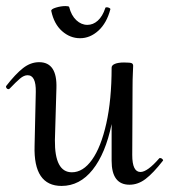

<svg xmlns="http://www.w3.org/2000/svg" viewBox="-28 -600 558 633"><path d="M500 -79Q504 -79 507.5 -75.5Q511 -72 509 -70Q477 -29 452 -10Q427 9 399 9Q340 9 340 -70V-191Q320 -94 277.5 -40.5Q235 13 175 13Q82 13 86 -119L90 -297Q91 -352 63 -352Q51 -352 38 -341Q25 -330 4 -308Q2 -306 0 -306Q-4 -306 -6.5 -309.5Q-9 -313 -8 -316Q23 -356 48 -375.5Q73 -395 101 -395Q161 -395 158 -309L153 -138Q152 -32 209 -32Q246 -32 275.5 -73.5Q305 -115 322.5 -193Q340 -271 340 -377Q340 -385 351 -389.5Q362 -394 381 -394Q402 -394 406.5 -391.5Q411 -389 411 -383Q411 -376 410 -358Q409 -340 409 -312L408 -89Q408 -33 435 -33Q458 -33 497 -78Q498 -79 500 -79ZM141 -564Q140 -570 156.5 -575Q173 -580 188 -580Q199 -580 200 -577Q207 -549 223.5 -533.5Q240 -518 260 -518Q279 -518 294.5 -532Q310 -546 319 -573Q319 -576 324 -576Q328 -576 332 -574Q336 -572 336 -570Q324 -524 296.5 -499Q269 -474 236 -474Q203 -474 176.5 -497.5Q150 -521 141 -564Z"/></svg>

Font: Cormorant Upright Medium
Style: Regular
Weight: 500
Designer: Christian Thalmann (Catharsis Fonts)
Foundry: Catharsis Fonts
Version: Version 3.302